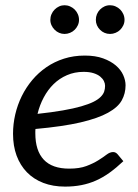

<svg xmlns="http://www.w3.org/2000/svg" viewBox="-20 -692 518 719"><path d="M28.8 0ZM450.2 -372.6Q450.2 -341.8 436 -316.2Q421.9 -290.5 384.5 -269.8Q347.2 -249 281.5 -233.6Q215.8 -218.3 112.8 -209Q112.3 -205.1 112.3 -200.9Q112.3 -196.8 112.3 -192.9Q112.3 -127.9 143.8 -94.2Q175.3 -60.5 239.3 -60.5Q277.8 -60.5 303.7 -70.3Q329.6 -80.1 347.9 -91.6Q366.2 -103 378.9 -112.8Q391.6 -122.6 403.8 -122.6Q413.1 -122.6 420.4 -114.3L441.9 -88.4Q415.5 -63.5 390.4 -45.4Q365.2 -27.3 339.4 -15.9Q313.5 -4.4 284.9 1.2Q256.3 6.8 223.6 6.8Q178.2 6.8 142.1 -7.1Q106 -21 80.8 -46.9Q55.7 -72.8 42.2 -109.1Q28.8 -145.5 28.8 -190.9Q28.8 -227.5 37.1 -263.4Q45.4 -299.3 61.5 -332Q77.6 -364.7 100.8 -392.3Q124 -419.9 153.8 -440.4Q183.6 -460.9 219.7 -472.4Q255.9 -483.9 297.4 -483.9Q337.4 -483.9 366.2 -473.4Q395 -462.9 413.8 -446.8Q432.6 -430.7 441.4 -410.9Q450.2 -391.1 450.2 -372.6ZM293 -422.9Q259.3 -422.9 231 -410.6Q202.6 -398.4 180.9 -377.2Q159.2 -356 143.8 -327.1Q128.4 -298.3 120.6 -265.6Q175.3 -271.5 215.6 -278.6Q255.9 -285.6 283.9 -293.7Q312 -301.8 329.6 -310.5Q347.2 -319.3 356.9 -329.1Q366.7 -338.9 370.1 -349.1Q373.5 -359.4 373.5 -370.6Q373.5 -379.4 369.1 -388.4Q364.7 -397.5 355.2 -405.3Q345.7 -413.1 330.3 -418Q314.9 -422.9 293 -422.9ZM275.9 -617.7Q275.9 -606.9 271.5 -597.4Q267.1 -587.9 259.8 -580.6Q252.4 -573.2 242.4 -569.1Q232.4 -564.9 221.7 -564.9Q210.9 -564.9 201.4 -569.1Q191.9 -573.2 184.6 -580.6Q177.2 -587.9 172.9 -597.4Q168.5 -606.9 168.5 -617.7Q168.5 -628.9 172.9 -638.9Q177.2 -648.9 184.6 -656.2Q191.9 -663.6 201.4 -668Q210.9 -672.4 221.7 -672.4Q232.4 -672.4 242.4 -668Q252.4 -663.6 259.8 -656.2Q267.1 -648.9 271.5 -638.9Q275.9 -628.9 275.9 -617.7ZM446.3 -617.7Q446.3 -606.9 441.9 -597.4Q437.5 -587.9 430.2 -580.6Q422.9 -573.2 412.8 -569.1Q402.8 -564.9 392.1 -564.9Q380.9 -564.9 371.3 -569.1Q361.8 -573.2 354.5 -580.6Q347.2 -587.9 343 -597.4Q338.9 -606.9 338.9 -617.7Q338.9 -628.9 343 -638.9Q347.2 -648.9 354.5 -656.2Q361.8 -663.6 371.3 -668Q380.9 -672.4 392.1 -672.4Q402.8 -672.4 412.8 -668Q422.9 -663.6 430.2 -656.2Q437.5 -648.9 441.9 -638.9Q446.3 -628.9 446.3 -617.7Z"/></svg>

Font: Carlito
Style: Italic
Weight: 400
Italic angle: -7°
Designer: Lukasz Dziedzic
Foundry: tyPoland Lukasz Dziedzic
Version: Version 1.104